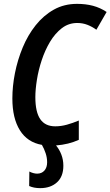

<svg xmlns="http://www.w3.org/2000/svg" viewBox="-20 -744 572 994"><path d="M188 230Q155 230 131 219L132 144Q141 149 152 152Q163 155 172 155Q196 155 210 139Q224 123 224 96Q224 73 216.5 50Q209 27 197 6Q122 -7 83 -69.5Q44 -132 44 -234Q44 -298 57.5 -366Q71 -434 97.5 -498Q124 -562 164.5 -613Q205 -664 258.5 -694Q312 -724 379 -724Q424 -724 461.5 -714Q499 -704 532 -682L479 -590Q457 -606 432.5 -615.5Q408 -625 380 -625Q335 -625 300 -598Q265 -571 239 -527.5Q213 -484 196 -432.5Q179 -381 171 -330.5Q163 -280 163 -241Q163 -164 188.5 -127Q214 -90 266 -90Q296 -90 326.5 -98.5Q357 -107 388 -120V-20Q335 4 270 9Q287 29 297.5 56Q308 83 308 114Q308 170 275 200Q242 230 188 230Z"/></svg>

Font: Noto Sans Condensed SemiBold
Style: Italic
Weight: 600
Width: 3
Italic angle: -12°
Designer: Monotype Design Team
Foundry: Monotype Imaging Inc.
Version: Version 2.013; ttfautohint (v1.8.4.7-5d5b)